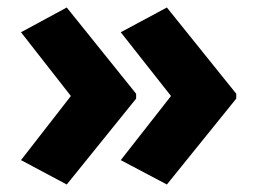

<svg xmlns="http://www.w3.org/2000/svg" viewBox="-20 -537 685 512"><path d="M610 -274 425 -45 302 -110 436 -281 302 -451 425 -517 610 -287ZM343 -274 158 -45 36 -110 169 -281 36 -451 158 -517 343 -287Z"/></svg>

Font: Noto Sans Hebrew Thin ExtraBold
Style: Regular
Weight: 800
Version: Version 3.001